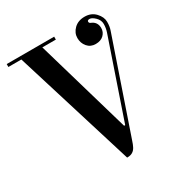

<svg xmlns="http://www.w3.org/2000/svg" viewBox="-211 -776 858 911"><g transform="rotate(-30 217.5 -320.0)"><path d="M437 -542Q444 -563 444 -584.5Q444 -606 427 -622.5Q410 -639 397.5 -639Q385 -639 385 -631Q385 -623 393 -620Q424 -608 424 -574Q424 -552 408 -536.5Q392 -521 364 -521Q336 -521 319 -541Q302 -561 302 -589Q302 -617 324 -638.5Q346 -660 382 -660Q418 -660 440.5 -636Q463 -612 463 -585.5Q463 -559 456 -540L285 -41Q278 -19 272 -8Q258 20 226 20H223L21 -634H-50V-650H210V-634H136L286 -118H292Z"/></g></svg>

Font: Elsie Swash Caps
Style: Regular
Weight: 400
Designer: Alejandro Inler
Foundry: Alejandro Inler
Version: 1.003